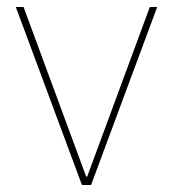

<svg xmlns="http://www.w3.org/2000/svg" viewBox="-20 -526 492 546"><path d="M25 -506H47L225 -24H228L406 -506H427L239 0H213Z"/></svg>

Font: IBM Plex Sans Hebrew Thin
Style: Regular
Weight: 100
Designer: Mike Abbink, Paul van der Laan, Pieter van Rosmalen, Yanek Iontef
Foundry: Bold Monday
Version: Version 1.2